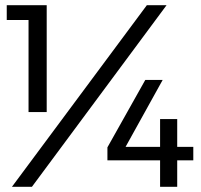

<svg xmlns="http://www.w3.org/2000/svg" viewBox="-20 -720 773 740"><path d="M6 -700H160V-288H90V-643H6ZM546 -700H622L103 0H26ZM540 -412H607L464 -154H597V-261H663V-154H725V-102H663V0H597V-102H394V-152Z"/></svg>

Font: Montserrat arm
Style: Regular
Weight: 400
Designer: Julieta Ulanovsky
Foundry: Julieta Ulanovsky
Version: Version 6.000;PS 006.000;hotconv 1.0.88;makeotf.lib2.5.64775